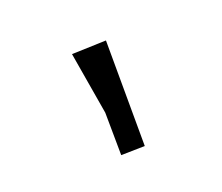

<svg xmlns="http://www.w3.org/2000/svg" viewBox="-51 -860 462 400"><g transform="rotate(30 180.0 -659.5)"><path d="M293 -605 260 -564 187 -624 66 -695 113 -755Z"/></g></svg>

Font: Andada SC
Style: Regular
Weight: 400
Designer: Carolina Giovagnoli
Foundry: Carolina Giovagnoli
Version: Version 1.003